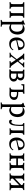

<svg xmlns="http://www.w3.org/2000/svg" viewBox="2635 -3177 826 6136"><g transform="rotate(90 3048.0 -109.0)"><path d="M548.8 0Q492.7 -4.4 443.4 -4.9Q393.6 -4.4 337.4 0V-34.2Q376.5 -34.2 388.4 -49.8Q400.4 -65.4 400.4 -126V-437H196.8V-126Q196.8 -71.3 209.7 -52.7Q222.7 -34.2 259.8 -34.2V0Q203.6 -4.9 154.3 -4.9Q104.5 -4.9 47.9 0V-34.2Q90.8 -34.2 101.3 -53.5Q111.8 -72.8 111.8 -126V-347.7Q111.8 -402.8 99.1 -420.7Q86.4 -438.5 49.8 -438.5V-472.7H547.4V-438.5Q512.7 -438.5 499 -421.4Q485.4 -404.3 485.4 -347.7V-126Q485.4 -66.4 498.3 -50.3Q511.2 -34.2 548.8 -34.2Z M833 283.2Q797.9 278.8 730 278.8Q662.6 278.8 617.7 283.2V249Q671.9 249 678.7 216.3V-340.3Q678.7 -416 629.4 -416V-446.3Q710.4 -464.8 764.2 -502.4L761.7 -447.8V-425.8Q840.8 -482.4 904.8 -482.4Q1073.2 -479 1084.5 -258.8Q1074.2 -13.2 870.6 9.8Q819.3 9.8 761.7 -27.8V206.1Q761.7 249 833 249ZM837.9 -45.9Q908.7 -45.9 950.7 -99.1Q992.7 -152.3 992.7 -240.7Q992.7 -423.8 818.8 -423.8Q786.6 -423.3 761.7 -411.6V-62Q796.9 -45.9 837.9 -45.9Z M1382.8 9.8Q1273.9 9.8 1225.1 -59.1Q1176.3 -127.9 1176.3 -226.1Q1176.3 -329.6 1239.3 -406Q1302.2 -482.4 1403.3 -482.4Q1560.1 -482.4 1584.5 -283.7L1267.1 -214.4Q1280.8 -43.9 1421.9 -43.9Q1522.5 -43.9 1564.9 -126L1587.9 -109.4Q1523.9 9.8 1382.8 9.8ZM1264.2 -246.6 1433.1 -284.2Q1494.1 -297.9 1494.1 -354Q1484.9 -441.9 1397.5 -441.9Q1265.1 -428.2 1264.2 -246.6Z M2149.9 0Q2108.9 -4.4 2045.9 -4.4Q1977.5 -4.4 1933.6 0V-34.2Q1985.4 -34.2 1985.4 -52.2Q1985.4 -59.1 1973.1 -78.1L1891.1 -203.1L1805.2 -86.9Q1787.1 -61 1787.1 -50.3Q1787.1 -34.2 1822.3 -34.2V0Q1779.8 -4.4 1742.2 -4.4Q1704.6 -4.4 1664.6 0V-34.2Q1714.8 -34.2 1743.2 -71.8L1872.6 -232.9L1752.9 -400.4Q1725.6 -438.5 1695.3 -438.5V-472.7Q1730.5 -469.2 1791.5 -469.2Q1857.9 -469.2 1888.7 -472.7V-438.5Q1848.1 -438.5 1848.1 -418.5Q1848.1 -408.2 1857.4 -393.6L1926.3 -286.6L2002.4 -384.8Q2016.6 -403.8 2016.6 -416Q2016.6 -438.5 1972.7 -438.5V-472.7Q2003.4 -469.2 2051.3 -469.2Q2099.1 -469.2 2131.3 -472.7V-438.5Q2095.2 -438.5 2064 -398.9L1946.8 -257.3L2070.3 -80.6Q2101.6 -34.2 2149.9 -34.2Z M2404.8 7.3Q2389.6 7.3 2349.9 5.6Q2310.1 3.9 2283.7 3.9Q2259.8 3.9 2199.2 7.3V-36.6Q2238.3 -36.6 2247.8 -55.7Q2257.3 -74.7 2258.3 -122.6V-388.7Q2258.3 -414.1 2250 -422.1Q2241.7 -430.2 2206.1 -430.2V-475.6Q2258.8 -472.7 2299.3 -472.7Q2322.8 -472.7 2356.7 -473.9Q2390.6 -475.1 2401.4 -475.1Q2465.8 -475.1 2508.3 -442.1Q2550.8 -409.2 2550.8 -356.4Q2550.8 -319.8 2530 -288.6Q2509.3 -257.3 2489.7 -249.5Q2585.9 -231 2585.9 -134.3Q2585.9 -72.3 2535.9 -32.5Q2485.8 7.3 2404.8 7.3ZM2401.4 -42Q2446.8 -42 2475.8 -65.7Q2504.9 -89.4 2504.9 -132.8Q2504.9 -221.2 2378.4 -221.2L2331.5 -220.2V-51.3Q2369.6 -42 2401.4 -42ZM2369.1 -266.1Q2471.2 -266.1 2471.2 -343.8Q2471.2 -381.8 2448.2 -403.6Q2425.3 -425.3 2382.8 -425.3Q2368.2 -425.3 2331.5 -420.4V-266.1Z M2991.2 -43.5Q3090.3 -43.5 3090.3 -145Q3090.3 -237.3 2966.8 -237.3Q2944.3 -237.3 2919.9 -235.8V-54.7Q2956.5 -43.5 2991.2 -43.5ZM2995.1 2.4Q2979 2.4 2937.7 0.5Q2896.5 -1.5 2867.7 -1.5Q2842.3 -1.5 2781.2 2V-36.1Q2822.3 -36.1 2833.3 -56.4Q2844.2 -76.7 2844.7 -132.3V-411.1Q2844.7 -431.2 2821.8 -431.2H2748.5Q2726.6 -431.2 2714.4 -422.6Q2702.1 -414.1 2702.1 -378.4H2670.9V-473.6H2880.4Q2923.8 -473.6 2976.1 -477.1V-437.5Q2939.9 -437.5 2929.9 -427.5Q2919.9 -417.5 2919.9 -389.2V-278.3H2981Q3053.2 -278.3 3113.3 -249.8Q3173.3 -221.2 3173.3 -146.5Q3173.3 -81.5 3124.5 -39.6Q3075.7 2.4 2995.1 2.4Z M3470.7 283.2Q3435.5 278.8 3367.7 278.8Q3300.3 278.8 3255.4 283.2V249Q3309.6 249 3316.4 216.3V-340.3Q3316.4 -416 3267.1 -416V-446.3Q3348.1 -464.8 3401.9 -502.4L3399.4 -447.8V-425.8Q3478.5 -482.4 3542.5 -482.4Q3710.9 -479 3722.2 -258.8Q3711.9 -13.2 3508.3 9.8Q3457 9.8 3399.4 -27.8V206.1Q3399.4 249 3470.7 249ZM3475.6 -45.9Q3546.4 -45.9 3588.4 -99.1Q3630.4 -152.3 3630.4 -240.7Q3630.4 -423.8 3456.5 -423.8Q3424.3 -423.3 3399.4 -411.6V-62Q3434.6 -45.9 3475.6 -45.9Z M3872.6 14.2Q3810.5 9.8 3807.6 -31.2Q3807.6 -61 3826.7 -87.4Q3843.8 -59.6 3887.2 -59.6Q3918.9 -61.5 3942.6 -118.4Q3966.3 -175.3 3968.3 -299.8V-344.7Q3968.3 -399.9 3956.8 -417.5Q3945.3 -435.1 3912.6 -438.5V-473.1H4288.1V-439Q4258.3 -439 4244.9 -421.9Q4231.4 -404.8 4231.4 -348.1V-125Q4231.4 -70.8 4241.7 -52.5Q4252 -34.2 4293 -34.2V0Q4237.3 -4.9 4186.5 -4.9Q4140.1 -4.9 4081.5 0V-34.2Q4118.7 -34.2 4132.8 -51.3Q4147 -68.4 4147 -125V-437.5H4005.4V-323.7Q3997.6 -113.8 3961.9 -49.8Q3926.3 14.2 3872.6 14.2Z M4580.6 9.8Q4471.7 9.8 4422.9 -59.1Q4374 -127.9 4374 -226.1Q4374 -329.6 4437 -406Q4500 -482.4 4601.1 -482.4Q4757.8 -482.4 4782.2 -283.7L4464.8 -214.4Q4478.5 -43.9 4619.6 -43.9Q4720.2 -43.9 4762.7 -126L4785.6 -109.4Q4721.7 9.8 4580.6 9.8ZM4461.9 -246.6 4630.9 -284.2Q4691.9 -297.9 4691.9 -354Q4682.6 -441.9 4595.2 -441.9Q4462.9 -428.2 4461.9 -246.6Z M5425.8 0Q5349.1 -3.9 5303.2 -3.9Q5250.5 -3.9 5178.2 0V-34.2Q5237.8 -34.2 5249 -59.3Q5260.3 -84.5 5260.3 -161.6V-216.3H5043.9V-170.9Q5043.9 -88.4 5054.7 -61.3Q5065.4 -34.2 5126.5 -34.2V0Q5054.2 -3.9 5001.5 -3.9Q4955.1 -3.9 4879.4 0V-34.2Q4935.1 -34.2 4946.5 -61.8Q4958 -89.4 4958 -162.1V-307.6Q4958 -373.5 4946.5 -406Q4935.1 -438.5 4882.3 -438.5V-472.7Q4950.2 -467.8 5001.5 -467.8Q5058.6 -467.8 5122.1 -472.7V-438.5Q5064.9 -438.5 5054.4 -406.7Q5043.9 -375 5043.9 -306.6V-269H5260.3V-297.9Q5260.3 -383.3 5250 -410.9Q5239.7 -438.5 5182.1 -438.5V-472.7Q5244.6 -467.8 5303.2 -467.8Q5354 -467.8 5421.9 -472.7V-438.5Q5370.1 -438.5 5358.2 -412.4Q5346.2 -386.2 5346.2 -315.9V-162.1Q5346.2 -89.4 5358.2 -61.8Q5370.1 -34.2 5425.8 -34.2Z M6060.1 0Q5989.3 -3.9 5942.4 -3.9Q5887.7 -3.9 5823.2 0V-34.2Q5876 -34.2 5887 -57.4Q5897.9 -80.6 5897.9 -134.8V-310.1L5685.1 -106.4Q5687 -68.8 5695.6 -51.5Q5704.1 -34.2 5757.3 -34.2V0Q5686.5 -3.9 5639.6 -3.9Q5585 -3.9 5520.5 0V-34.2Q5573.2 -34.2 5584.2 -57.4Q5595.2 -80.6 5595.2 -134.8V-355.5Q5595.2 -389.2 5581.8 -413.8Q5568.4 -438.5 5525.4 -438.5V-473.6Q5580.1 -468.8 5639.6 -468.8Q5691.9 -468.8 5752.4 -473.6V-438.5Q5710.4 -438.5 5697 -415.3Q5683.6 -392.1 5683.6 -356.4V-173.3L5894.5 -375.5Q5893.1 -398.9 5882.1 -418.7Q5871.1 -438.5 5828.1 -438.5V-473.6Q5882.8 -468.8 5942.4 -468.8Q5994.6 -468.8 6055.2 -473.6V-438.5Q6013.2 -438.5 5999.8 -417.7Q5986.3 -397 5986.3 -361.3V-131.8Q5986.3 -76.7 5996.6 -55.4Q6006.8 -34.2 6060.1 -34.2Z"/></g></svg>

Font: Kelvinch
Style: Regular
Weight: 400
Designer: Paul James MIller
Foundry: High-Logic / Made with FontCreator
Version: Version 3.30 September 23, 2016